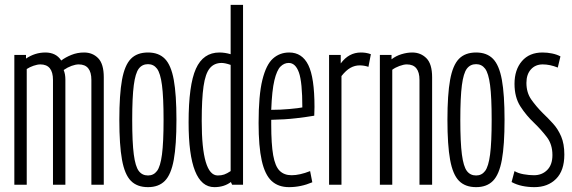

<svg xmlns="http://www.w3.org/2000/svg" viewBox="-20 -760 2354 790"><path d="M39 0V-534H87V-519Q124 -544 167 -544Q188 -544 204.5 -536Q221 -528 232 -511Q249 -524 273.5 -534Q298 -544 326 -544Q361 -544 384 -520.5Q407 -497 407 -442V0H356V-431Q356 -495 304 -495Q291 -495 274.5 -489Q258 -483 242 -472Q249 -455 249 -433V0H198V-431Q198 -495 146 -495Q134 -495 118 -489.5Q102 -484 90 -476V0Z M471 -267Q471 -371 482 -431.5Q493 -492 518.5 -518Q544 -544 589 -544Q633 -544 658.5 -518Q684 -492 695 -431.5Q706 -371 706 -267Q706 -163 695 -102.5Q684 -42 658.5 -16Q633 10 589 10Q544 10 518.5 -16Q493 -42 482 -102.5Q471 -163 471 -267ZM524 -267Q524 -174 530.5 -124.5Q537 -75 551 -56.5Q565 -38 589 -38Q612 -38 626 -56.5Q640 -75 646.5 -124.5Q653 -174 653 -267Q653 -360 646.5 -409.5Q640 -459 626 -477.5Q612 -496 589 -496Q565 -496 551 -477.5Q537 -459 530.5 -409.5Q524 -360 524 -267Z M935 0 930 -11Q902 10 862 10Q756 10 756 -256Q756 -410 786 -477Q816 -544 883 -544Q905 -544 929 -537V-740H980V0ZM929 -56V-493Q906 -501 892 -501Q861 -501 843 -479Q825 -457 817.5 -405Q810 -353 810 -262Q810 -38 876 -38Q891 -38 902.5 -42Q914 -46 929 -56Z M1169 10Q1125 10 1097.5 -15.5Q1070 -41 1057 -99Q1044 -157 1044 -254Q1044 -368 1059.5 -431Q1075 -494 1103 -519Q1131 -544 1170 -544Q1223 -544 1248.5 -492.5Q1274 -441 1274 -320Q1274 -314 1273.5 -301.5Q1273 -289 1273 -284Q1245 -279 1198.5 -273.5Q1152 -268 1096 -267V-248Q1096 -167 1104 -121.5Q1112 -76 1130.5 -57.5Q1149 -39 1180 -39Q1213 -39 1256 -56L1265 -10Q1218 10 1169 10ZM1096 -308Q1133 -308 1171.5 -311.5Q1210 -315 1224 -318Q1224 -422 1210 -461.5Q1196 -501 1168 -501Q1149 -501 1134 -486Q1119 -471 1109 -429.5Q1099 -388 1096 -308Z M1382 -534V-499Q1415 -544 1465 -544Q1475 -544 1485 -542.5Q1495 -541 1506 -537L1496 -485Q1478 -491 1460 -491Q1440 -491 1422 -481Q1404 -471 1385 -447V0H1334V-534Z M1543 0V-534H1591V-516Q1609 -530 1632 -537Q1655 -544 1676 -544Q1711 -544 1734.5 -520.5Q1758 -497 1758 -442V0H1706V-431Q1706 -495 1654 -495Q1641 -495 1623.5 -488.5Q1606 -482 1594 -473V0Z M1821 -267Q1821 -371 1832 -431.5Q1843 -492 1868.5 -518Q1894 -544 1939 -544Q1983 -544 2008.5 -518Q2034 -492 2045 -431.5Q2056 -371 2056 -267Q2056 -163 2045 -102.5Q2034 -42 2008.5 -16Q1983 10 1939 10Q1894 10 1868.5 -16Q1843 -42 1832 -102.5Q1821 -163 1821 -267ZM1874 -267Q1874 -174 1880.5 -124.5Q1887 -75 1901 -56.5Q1915 -38 1939 -38Q1962 -38 1976 -56.5Q1990 -75 1996.5 -124.5Q2003 -174 2003 -267Q2003 -360 1996.5 -409.5Q1990 -459 1976 -477.5Q1962 -496 1939 -496Q1915 -496 1901 -477.5Q1887 -459 1880.5 -409.5Q1874 -360 1874 -267Z M2085 -11 2097 -56Q2112 -47 2134.5 -43Q2157 -39 2177 -39Q2210 -39 2231.5 -60.5Q2253 -82 2253 -122Q2253 -166 2230 -196Q2207 -226 2178 -254Q2145 -285 2121 -322.5Q2097 -360 2097 -415Q2097 -473 2127.5 -508.5Q2158 -544 2212 -544Q2232 -544 2251.5 -540Q2271 -536 2286 -528L2275 -482Q2243 -495 2213 -495Q2183 -495 2164.5 -474.5Q2146 -454 2146 -419Q2146 -379 2166 -350.5Q2186 -322 2213 -295Q2235 -274 2255.5 -251.5Q2276 -229 2289 -198.5Q2302 -168 2302 -124Q2302 -58 2268 -24Q2234 10 2179 10Q2153 10 2129 5Q2105 0 2085 -11Z"/></svg>

Font: Georama Extra Condensed Light
Style: Regular
Weight: 300
Width: 2
Designer: Jean-Baptiste Levee
Foundry: Production Type
Version: Version 1.000